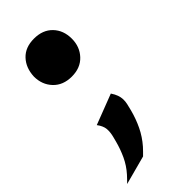

<svg xmlns="http://www.w3.org/2000/svg" viewBox="-204 -500 701 701"><g transform="rotate(-45 146.5 -150.0)"><path d="M73 -72.5Q75 -69.6 76.4 -67.5Q77.9 -65.4 79.1 -63.5Q80.3 -61.5 81.5 -59.2Q82.8 -56.9 84.2 -53.7Q88.1 -45.2 88.9 -35.9Q89.6 -26.6 88.4 -17.1Q87.2 -7.6 84.7 1.8Q82.3 11.2 80.1 19.5Q72 50.5 58.5 79.7Q44.9 108.9 23.2 133.1Q17.6 139.6 11.5 145.6Q5.4 151.6 -0.7 158L111.6 127.9Q117.2 122.3 124.1 115.4Q131.1 108.4 136.5 102.3Q160.2 75.2 175.2 43.9Q190.2 12.7 199.2 -21.7Q203.1 -36.6 205.7 -48.5Q208.3 -60.3 207.9 -71.2Q207.5 -82 203.6 -93.1Q199.7 -104.2 190.7 -117.7ZM134 -458Q179.4 -458 205.7 -430.5Q231.9 -403.1 231.9 -360.1Q231.9 -318.4 205.4 -290.2Q179 -262 134 -262Q89.1 -262 62.5 -290Q35.9 -318.1 35.9 -360.1Q37.8 -403.8 63.5 -430.9Q89.1 -458 134 -458Z"/></g></svg>

Font: Autopia
Style: Bold
Weight: 700
Designer: Antoine Gelgon
Foundry: Antoine Gelgon
Version: 001.000